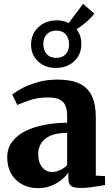

<svg xmlns="http://www.w3.org/2000/svg" viewBox="-20 -964 581 995"><path d="M176 11Q132 11 95.8 -8Q59.5 -27 38.5 -62.8Q17.5 -98.5 17.5 -148.5Q17.5 -195.5 42.8 -229.2Q68 -263 111.5 -284.8Q155 -306.5 211 -317Q267 -327.5 328 -328V-362.5Q328 -394.5 319.5 -415.8Q311 -437 289.5 -448Q268 -459 230 -459Q175.5 -459 134.2 -444.8Q93 -430.5 70 -420L43.5 -473.5Q58 -486.5 91 -504.8Q124 -523 172 -537.2Q220 -551.5 278.5 -551.5Q349 -551.5 392.5 -530.5Q436 -509.5 456.2 -466.2Q476.5 -423 476.5 -356.5V-54L524.5 -51V-5.5Q513.5 -3 492 0.5Q470.5 4 445.8 7Q421 10 399 10Q363.5 10 349 0.2Q334.5 -9.5 334.5 -40V-70.5Q323.5 -53 301.2 -34Q279 -15 247.5 -2Q216 11 176 11ZM251 -72.5Q269.5 -72.5 291.5 -82.5Q313.5 -92.5 328 -108.5V-275.5Q274.5 -275.5 241.5 -260.8Q208.5 -246 193.2 -221.2Q178 -196.5 178 -166.5Q178 -137 187.2 -116Q196.5 -95 213 -83.8Q229.5 -72.5 251 -72.5ZM269.5 -612Q212 -612 176.2 -646.8Q140.5 -681.5 141 -734Q142 -789 179.5 -823.8Q217 -858.5 276 -858.5Q309.5 -858.5 336 -844.5L410.5 -944L468.5 -894Q460 -881 445 -866.2Q430 -851.5 412.2 -837.5Q394.5 -823.5 376.5 -812.5Q402 -780.5 401.5 -736Q401.5 -681.5 364.5 -646.8Q327.5 -612 269.5 -612ZM271.5 -664Q302.5 -664 320.2 -682.8Q338 -701.5 338 -733Q338 -765.5 321 -785.5Q304 -805.5 272 -805.5Q241 -805.5 222.8 -786.8Q204.5 -768 204.5 -735.5Q204.5 -704 222 -684Q239.5 -664 271.5 -664Z"/></svg>

Font: Merriweather 60pt ExtraBold
Style: Regular
Weight: 800
Version: Version 2.100